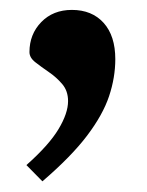

<svg xmlns="http://www.w3.org/2000/svg" viewBox="-20 -172 290 378"><path d="M32 153Q76.5 113.5 95.2 82.2Q114 51 114 27Q114 7 102.5 -6.5Q91 -20 76 -30.2Q61 -40.5 49.5 -49.5Q38 -58.5 38 -69.5Q38 -104.5 61.2 -128.5Q84.5 -152.5 121.5 -152.5Q161 -152.5 184 -127Q207 -101.5 207 -55.5Q207 -19.5 194.8 17.2Q182.5 54 151.5 95Q120.5 136 63.5 185Z"/></svg>

Font: Newsreader Text
Style: Bold
Weight: 700
Designer: Hugues Gentile
Foundry: Production Type
Version: Version 1.001